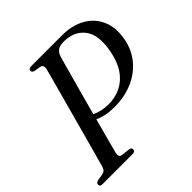

<svg xmlns="http://www.w3.org/2000/svg" viewBox="-185 -852 1004 1004"><g transform="rotate(-45 317.0 -350.0)"><path d="M635 -475Q626.5 -402 587 -349.5Q547.5 -297 485.2 -268.8Q423 -240.5 346 -240.5Q309 -240.5 282.2 -246.2Q255.5 -252 232 -262.5Q212.5 -190.5 197.8 -135.2Q183 -80 180 -67.5Q173.5 -38.5 194 -36L243.5 -30Q257.5 -27.5 257.5 -16.5Q257.5 0 238 0H13Q-3.5 0 -3 -14Q-3.5 -26.5 13.5 -31L47.5 -36.5Q61 -39 68 -45.5Q75 -52 79.5 -67.5Q82 -76.5 91 -109Q100 -141.5 113.2 -189.2Q126.5 -237 141.5 -292.5Q156.5 -348 171.8 -403.8Q187 -459.5 200.2 -508Q213.5 -556.5 222.5 -590Q231.5 -623.5 234 -633.5Q240 -659 218 -664L181.5 -670Q167.5 -674.5 167.5 -684Q167.5 -700 188.5 -700H415.5Q489 -700 541.2 -671.2Q593.5 -642.5 618.2 -591.8Q643 -541 635 -475ZM332 -626.5Q329.5 -619.5 320.8 -587.5Q312 -555.5 298.8 -507.8Q285.5 -460 270.2 -404Q255 -348 240 -292.5Q283 -272.5 331.5 -272.5Q415 -272.5 469 -324.8Q523 -377 538 -481Q552 -574 512.2 -622.2Q472.5 -670.5 399 -670.5Q370 -670.5 354.5 -660Q339 -649.5 332 -626.5Z"/></g></svg>

Font: Fraunces 144pt Soft
Style: Italic
Weight: 400
Italic angle: -16°
Version: Version 1.000;[b76b70a41]